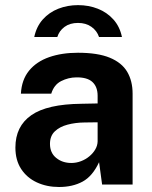

<svg xmlns="http://www.w3.org/2000/svg" viewBox="-20 -738 606 768"><path d="M216.2 10Q166.9 10 127.2 -8.5Q87.6 -26.9 64.6 -62.1Q41.6 -97.3 41.6 -147.8Q41.6 -232.8 105.1 -277.1Q168.5 -321.5 305.6 -322.9L370.5 -324.2V-354.9Q370.5 -390.7 349.7 -410Q328.9 -429.2 285 -428.5Q253.3 -428.2 224.6 -413.6Q195.9 -399.1 185 -363.2H63.6Q66.6 -419 96.3 -455.4Q126 -491.7 176.6 -509.4Q227.2 -527 291.8 -527Q371.1 -527 419.1 -507.2Q467.1 -487.4 488.8 -450.8Q510.4 -414.1 510.4 -363.5V0H388.4L376.3 -89.2Q350 -32.9 310.2 -11.5Q270.4 10 216.2 10ZM265.3 -86.1Q285.1 -86.1 303.8 -93.2Q322.6 -100.3 337.4 -112.7Q352.3 -125 361.2 -140.4Q370.1 -155.8 370.5 -172.5V-248.8L317.8 -248.1Q281.3 -247.7 249.9 -239.3Q218.5 -231 199.2 -212.5Q179.9 -194.1 179.9 -162.5Q179.9 -126.6 204.7 -106.4Q229.5 -86.1 265.3 -86.1ZM467.8 -590Q459.2 -631.6 433.7 -660Q408.2 -688.5 371.5 -703Q334.8 -717.5 292 -717.5Q250.2 -717.5 213.5 -703.2Q176.9 -688.9 151.4 -660.5Q125.9 -632.1 117 -590H209.2Q216.8 -614.7 238.2 -630.5Q259.6 -646.3 292 -646.3Q324 -646.3 346 -630.5Q367.9 -614.7 376.1 -590Z"/></svg>

Font: Public Sans Thin
Style: Regular
Weight: 100
Designer: The Public Sans project authors (U.S. Web Design System). Libre Franklin designed by Pablo Impallari and Rodrigo Fuenzal
Version: Version 1.008